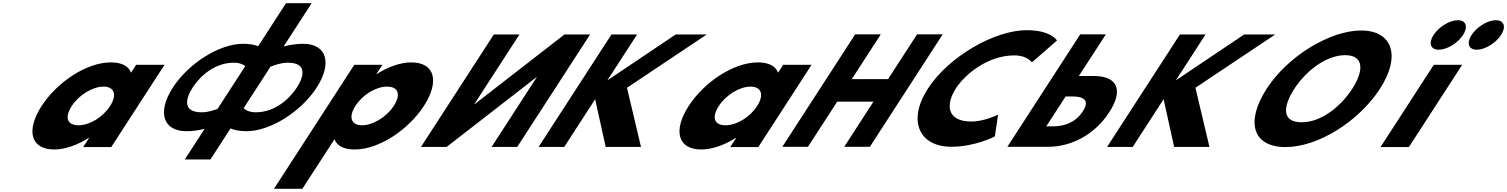

<svg xmlns="http://www.w3.org/2000/svg" viewBox="-20 -917 9396 1197"><path d="M239.3 -256C142.2 -106 168.8 15 318.8 15C388.8 15 468.9 -16 534.1 -58H536.1L498.5 0H673.5L1005.8 -513H828.8L797 -464C781.6 -505 739.5 -528 670.5 -528C520.5 -528 336.5 -406 239.3 -256ZM427.3 -256C473.3 -327 558.7 -377 625.7 -377C691.7 -377 712.3 -327 666.3 -256C621 -186 538.6 -136 469.6 -136C397.6 -136 382 -186 427.3 -256Z M1589.6 -629.1C1568.1 -637.4 1537.9 -644 1495.8 -644C1346.6 -644 1155.1 -521.6 1057.2 -370.5C959.8 -220.1 994.2 -99 1142.7 -99C1184.8 -99 1223.6 -105.6 1255.9 -113.9L1132.2 77H1292L1417.1 -116.2C1438.8 -106.8 1470.6 -99 1516.5 -99C1665 -99 1856.3 -220.1 1953.8 -370.5C2051.6 -521.6 2018.7 -644 1869.6 -644C1823.7 -644 1781.7 -636.2 1747.9 -626.8L1922.9 -897H1763.1ZM1509.1 -504.8 1336.4 -238.2C1312.4 -228.8 1274.6 -216.9 1237.6 -216.9C1117.1 -216.9 1135.8 -301.1 1181.6 -371.8C1227 -441.9 1317.4 -526.1 1437.8 -526.1C1474.9 -526.1 1497.2 -514.2 1509.1 -504.8ZM1574.4 -216.9C1532 -216.9 1508.9 -232.5 1498.7 -242.1L1666.3 -500.9C1689 -510.5 1732.3 -526.1 1774.7 -526.1C1895.2 -526.1 1876.5 -441.9 1831.1 -371.8C1785.2 -301.1 1694.9 -216.9 1574.4 -216.9Z M2623 -257C2720.1 -407 2693.5 -528 2543.5 -528C2473.5 -528 2393.4 -497 2328.2 -455H2326.2L2363.8 -513H2188.8L1688.1 260H1865.1L2065.2 -49C2080.7 -8 2122.8 15 2191.8 15C2341.8 15 2525.8 -107 2623 -257ZM2435 -257C2389 -186 2303.6 -136 2236.6 -136C2170.6 -136 2150 -186 2196 -257C2241.3 -327 2323.7 -377 2392.7 -377C2464.7 -377 2480.3 -327 2435 -257Z M3326.7 -436.1H3325L2764.3 -0.9H2604.5L3058.7 -702.1H3218.5L2936.6 -266.9H2938.3L3499 -702.1H3658.8L3204.6 -0.9H3044.8Z M3976.2 -0.9 3888.8 -369.8 4386.3 -702.1H4192.5L3766.4 -415.7L3951.9 -702.1H3792.1L3337.9 -0.9H3497.7L3690.4 -298.4L3756.1 -0.9Z M4273.3 -256C4176.2 -106 4202.8 15 4352.8 15C4422.8 15 4502.9 -16 4568.1 -58H4570.1L4532.5 0H4707.5L5039.8 -513H4862.8L4831 -464C4815.6 -505 4773.5 -528 4704.5 -528C4554.5 -528 4370.5 -406 4273.3 -256ZM4461.3 -256C4507.3 -327 4592.7 -377 4659.7 -377C4725.7 -377 4746.3 -327 4700.3 -256C4655 -186 4572.6 -136 4503.6 -136C4431.6 -136 4416 -186 4461.3 -256Z M5199.4 -283.2H5425.5L5243.3 -1.9H5403.1L5857.3 -703.1H5697.5L5516.3 -423.5H5290.2L5471.4 -703.1H5311.6L4857.4 -1.9H5017.2Z M6036.7 -159.4C5876 -159.4 5878.2 -271.6 5939.3 -365.9C5999.8 -459.4 6143.1 -571.6 6303.7 -571.6C6385.3 -571.6 6413.3 -528.3 6413.3 -528.3L6569.4 -664.3C6569.4 -664.3 6533.1 -728.9 6380.9 -728.9C6182 -728.9 5895.2 -565.7 5764.8 -364.2C5634.8 -163.6 5712.1 -2.1 5910.2 -2.1C6062.3 -2.1 6182.4 -66.7 6182.4 -66.7L6202.5 -202.7C6202.5 -202.7 6118.3 -159.4 6036.7 -159.4Z M6260.4 -1.9 6714.7 -703.1H6874.5L6706 -443H6802C6938.9 -443 6989.4 -362.3 6895.8 -217.8C6801.7 -72.4 6653.1 -1.9 6516.3 -1.9ZM6623.4 -315.5 6502.8 -129.4H6547.9C6610.8 -129.4 6684 -150.6 6730.8 -222.9C6777.1 -294.3 6731.3 -315.5 6668.4 -315.5Z M7520.2 -0.9 7432.8 -369.8 7930.3 -702.1H7736.5L7310.4 -415.7L7495.9 -702.1H7336.1L6881.9 -0.9H7041.7L7234.4 -298.4L7300.1 -0.9Z M7877 -363.9C7744.4 -159.1 7787.6 -0.1 7995 -0.1C8196.5 -0.1 8450.7 -159.1 8583.4 -363.9C8716.1 -568.8 8660.4 -726.9 8465.7 -726.9C8272.8 -726.9 8009.7 -568.8 7877 -363.9ZM8049.6 -363.9C8117.3 -468.5 8242.8 -573 8366.1 -573C8490.2 -573 8478.6 -468.5 8410.8 -363.9C8343.1 -259.4 8222.7 -154.8 8095.2 -154.8C7964.3 -154.8 7981.9 -259.4 8049.6 -363.9Z M9068.8 -791C9017.8 -791 8950.3 -750 8917.3 -699C8884.2 -648 8898.7 -607 8949.7 -607C9000.7 -607 9068.2 -648 9101.3 -699C9134.3 -750 9119.8 -791 9068.8 -791ZM9305.8 -791C9254.8 -791 9187.3 -750 9154.3 -699C9121.2 -648 9135.7 -607 9186.7 -607C9237.7 -607 9305.2 -648 9338.3 -699C9371.3 -750 9356.8 -791 9305.8 -791ZM8918.8 -513H9095.8L8763.5 0H8586.5Z"/></svg>

Font: Hussar
Style: BdWodka
Weight: 700
Foundry: Cannot Into Space Fonts
Version: Version 2.00